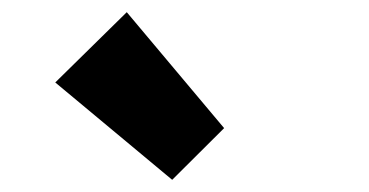

<svg xmlns="http://www.w3.org/2000/svg" viewBox="-20 -864 600 312"><path d="M69.8 -730 186 -844.2 344.2 -655.8 259.8 -571.8Z"/></svg>

Font: Source Sans Pro Black
Style: Regular
Weight: 900
Designer: Paul D. Hunt
Foundry: Adobe Systems Incorporated
Version: Version 2.020;PS 2.0;hotconv 1.0.86;makeotf.lib2.5.63406